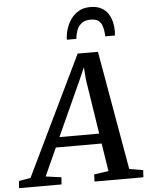

<svg xmlns="http://www.w3.org/2000/svg" viewBox="-132 -1061 857 1113"><g transform="rotate(-5 296.0 -505.0)"><path d="M-67.5 0 -63.5 -41.5 4.5 -53.5 339.5 -747.5H457.5L579 -55L659 -41.5L656.5 0H372L374 -41.5L458 -53.5L432.5 -216H166L92.5 -54L183.5 -41.5L180 0ZM192 -274.5H423.5L374 -593L368.5 -665.5L339 -598ZM434.5 -1010Q473.5 -1010 499 -996.2Q524.5 -982.5 539 -960.2Q553.5 -938 559.5 -911.5Q565.5 -885 565.5 -858.5Q565.5 -852 565 -845.5Q564.5 -839 563.5 -833H507.5Q507.5 -837.5 507.2 -842.5Q507 -847.5 506.5 -852.5Q504.5 -874.5 498.2 -893.8Q492 -913 476.8 -925Q461.5 -937 431.5 -937Q395.5 -937 376.2 -920.2Q357 -903.5 349.2 -879.5Q341.5 -855.5 339 -833H284Q284 -840.5 284.8 -847.2Q285.5 -854 286.5 -861.5Q293 -902.5 312 -936.2Q331 -970 362 -990Q393 -1010 434.5 -1010Z"/></g></svg>

Font: Merriweather 20pt Medium
Style: Italic
Weight: 500
Italic angle: -7.8°
Version: Version 2.101